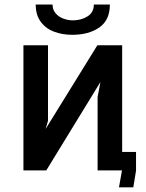

<svg xmlns="http://www.w3.org/2000/svg" viewBox="-20 -749 640 844"><path d="M83 -550H191V-218L180.5 -182L408 -550H517V-81H578V1L566 74.5H503L516 1V0H409V-323L421.5 -388.5L183.5 0H83ZM137 -729H211Q211 -706 224.8 -690.2Q238.5 -674.5 259 -667Q279.5 -659.5 300 -659.5Q337 -659.5 364.8 -677Q392.5 -694.5 392.5 -729H463Q463 -660.5 416.5 -628.2Q370 -596 298 -596Q253.5 -596 217.2 -609.8Q181 -623.5 159 -653.5Q137 -683.5 137 -729Z"/></svg>

Font: JuliaMono SemiBold
Style: Regular
Weight: 600
Monospace: yes
Designer: cormullion
Foundry: corm
Version: Version 0.055; ttfautohint (v1.8.4)